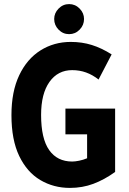

<svg xmlns="http://www.w3.org/2000/svg" viewBox="-20 -907 631 939"><path d="M36 -344Q36 -459 74 -539Q112 -619 178 -660.5Q244 -702 326 -702Q381 -702 429 -687Q477 -672 526 -641L462 -518Q433 -541 401 -552.5Q369 -564 333 -564Q263 -564 222 -506.5Q181 -449 181 -345Q181 -229 220.5 -173Q260 -117 333 -117Q347 -117 367 -121Q387 -125 406 -133V-250H300V-376H543V-66Q490 -28 436.5 -8Q383 12 322 12Q242 12 177 -26.5Q112 -65 74 -144Q36 -223 36 -344ZM245 -814Q245 -843 266.5 -865Q288 -887 318 -887Q348 -887 369.5 -865Q391 -843 391 -814Q391 -784 369.5 -762Q348 -740 318 -740Q288 -740 266.5 -762Q245 -784 245 -814Z"/></svg>

Font: Radio Canada Condensed
Style: Bold
Weight: 700
Width: 3
Designer: Charles Daoud, Etienne Aubert Bonn, Alexandre Saumier Demers, Jacques Le Bailly
Foundry: Radio-Canada
Version: Version 2.104; ttfautohint (v1.8.4.7-5d5b);gftools[0.9.28.de